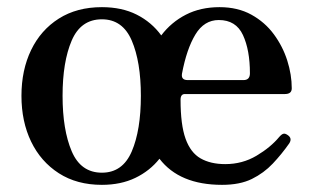

<svg xmlns="http://www.w3.org/2000/svg" viewBox="-20 -505 876 537"><path d="M265 12Q195 12 144.5 -20.5Q94 -53 67 -109Q40 -165 40 -237Q40 -309 67 -365Q94 -421 144.5 -453Q195 -485 265 -485Q321 -485 362.5 -464Q404 -443 431 -406Q459 -443 500 -464Q541 -485 594 -485Q645 -485 683 -464Q721 -443 746 -409Q771 -375 783.5 -335.5Q796 -296 796 -258Q796 -242 777 -242H497Q485 -242 485 -226Q485 -156 499 -117Q513 -78 541 -62Q569 -46 610 -46Q658 -46 697.5 -69.5Q737 -93 761 -122Q768 -130 773 -131Q778 -132 785 -127Q798 -118 789 -104Q768 -74 743 -47.5Q718 -21 684.5 -4.5Q651 12 601 12Q482 12 426 -61Q399 -27 358.5 -7.5Q318 12 265 12ZM265 -22Q323 -22 348.5 -81.5Q374 -141 374 -237Q374 -332 348.5 -391.5Q323 -451 265 -451Q206 -451 180.5 -391.5Q155 -332 155 -237Q155 -142 180.5 -82Q206 -22 265 -22ZM505 -281H661Q679 -281 679 -300Q679 -365 659.5 -407Q640 -449 592 -449Q551 -449 526.5 -408.5Q502 -368 489 -299Q486 -281 505 -281Z"/></svg>

Font: Zen Old Mincho Black
Style: Regular
Weight: 900
Designer: Yoshimichi Ohira
Foundry: Positype
Version: Version 1.001